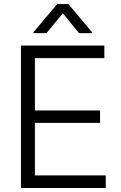

<svg xmlns="http://www.w3.org/2000/svg" viewBox="-20 -933 602 953"><path d="M84 -707H498V-644.5H153.3V-384.8H476.6V-323.2H153.3V-62.5H504.9V0H84ZM292 -867.2 210.9 -768.6H146.5V-773.4L263.7 -913.1H319.3L436.5 -773.4V-768.6H372.1Z"/></svg>

Font: Pretendard JP Light
Style: Regular
Weight: 300
Designer: Base glyphs from Inter by Rasmus Andersson; Hangeul glyphs from Noto Sans CJK(Source Han Sans) by Jang Soo-young and Kan
Foundry: Kil Hyung-jin
Version: Version 1.309